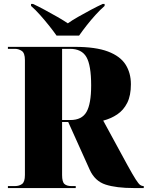

<svg xmlns="http://www.w3.org/2000/svg" viewBox="-20 -951 747 971"><path d="M20 0V-10H56Q77 -10 91.5 -20.5Q106 -31 106 -66V-647Q106 -683 90 -693.5Q74 -704 56 -704H20V-714H359Q464 -714 526 -690.5Q588 -667 615 -624.5Q642 -582 642 -525Q642 -468 623.5 -431Q605 -394 573 -372.5Q541 -351 502 -341L625 -115Q652 -66 666.5 -43.5Q681 -21 689 -15.5Q697 -10 705 -10H707V0H657Q568 0 514 -17.5Q460 -35 434 -92L325 -334H294V-66Q294 -31 306 -20.5Q318 -10 340 -10H363V0ZM336 -344Q394 -344 417.5 -385Q441 -426 441 -519Q441 -621 417 -662.5Q393 -704 334 -704H294V-344ZM266 -771Q250 -794 228 -821.5Q206 -849 182.5 -875.5Q159 -902 137 -921V-931H147Q173 -919 205.5 -901.5Q238 -884 269.5 -866Q301 -848 323 -833Q344 -848 375.5 -866Q407 -884 440 -901.5Q473 -919 499 -931H509V-921Q487 -902 463 -875.5Q439 -849 417.5 -821.5Q396 -794 380 -771Z"/></svg>

Font: Noto Serif Display SemiCondensed Black
Style: Regular
Weight: 900
Width: 4
Designer: Monotype Design Team
Foundry: Monotype Imaging Inc.
Version: Version 2.009